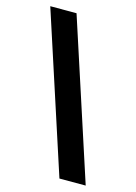

<svg xmlns="http://www.w3.org/2000/svg" viewBox="-109 -759 580 819"><g transform="rotate(15 181.0 -350.0)"><path d="M353 0H237L9 -700H125Z"/></g></svg>

Font: Tektur SemiCondensed Medium
Style: Regular
Weight: 500
Width: 4
Designer: Adam Jagosz
Foundry: Adam Jagosz
Version: Version 1.005;gftools[0.9.30]